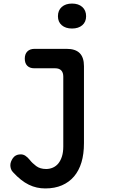

<svg xmlns="http://www.w3.org/2000/svg" viewBox="-20 -804 640 1077"><path d="M335 -374Q335 -397 323.5 -409Q312 -421 289 -421H172Q147 -421 133 -435Q119 -449 119 -475Q119 -501 133.5 -515.5Q148 -530 174 -530H354Q403 -530 427 -506Q451 -482 451 -433V-1Q451 60 437 106.5Q423 153 395.5 185.5Q368 218 327.5 235.5Q287 253 234 253Q210 253 187 248Q164 243 141.5 232Q119 221 97 203.5Q75 186 53 162Q45 154 41.5 143.5Q38 133 38 123Q38 104 52 83.5Q66 63 93 62Q109 61 122 69.5Q135 78 147 93Q161 111 183 127.5Q205 144 239 144Q259 144 277 136Q295 128 307.5 112.5Q320 97 327.5 73.5Q335 50 335 18ZM384 -644Q348 -644 326.5 -662.5Q305 -681 305 -713Q305 -746 326.5 -765Q348 -784 384 -784Q420 -784 441.5 -765Q463 -746 463 -713Q463 -681 441.5 -662.5Q420 -644 384 -644Z"/></svg>

Font: Maple Mono SemiBold
Style: Regular
Weight: 600
Monospace: yes
Designer: subframe7536
Version: Version 7.000